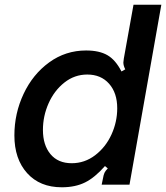

<svg xmlns="http://www.w3.org/2000/svg" viewBox="-20 -783 704 814"><path d="M41 -209Q41 -302 80 -385Q119 -468 188.5 -518.5Q258 -569 345 -569Q401 -569 435.5 -549Q470 -529 495 -480L511 -489Q503 -505 503 -518Q503 -521 505 -535L546 -763H664L529 0H411L416 -24Q419 -42 423 -50.5Q427 -59 437 -69L425 -79Q382 -30 340.5 -9.5Q299 11 242 11Q149 11 95 -49Q41 -109 41 -209ZM477 -324Q477 -389 442.5 -428Q408 -467 350 -467Q296 -467 253 -433Q210 -399 186 -345Q162 -291 162 -232Q162 -168 194 -129.5Q226 -91 284 -91Q339 -91 383.5 -125Q428 -159 452.5 -212.5Q477 -266 477 -324Z"/></svg>

Font: Open Sauce Sans SemiBold Italic
Style: Regular
Weight: 600
Italic angle: -10°
Designer: Alfredo Marco Pradil
Foundry: Creative Sauce Fz LLC
Version: Version 1.477